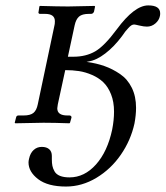

<svg xmlns="http://www.w3.org/2000/svg" viewBox="-20 -453 610 707"><path d="M298.8 -225.1Q335 -220.2 364.7 -209.7Q394.5 -199.2 422.1 -180.4Q449.7 -161.6 465.3 -129.9Q481 -98.1 481 -56.2Q481 -29.3 475.1 2Q461.4 64 425 116.7Q388.7 169.4 335.2 201.7Q281.7 233.9 223.1 233.9Q156.2 233.9 120.6 206.8Q85 179.7 85 145Q85 139.6 86.9 131.8Q91.3 110.8 103.8 99.4Q116.2 87.9 133.8 87.9Q151.4 87.9 161.1 96.4Q170.9 105 170.9 121.1V133.8Q170.9 147.5 172.9 157.5Q174.8 167.5 180.9 178.2Q187 189 200.9 194.6Q214.8 200.2 235.8 200.2Q291 200.2 333.5 152.6Q376 105 393.1 23.9Q399.9 -10.7 399.9 -42Q399.9 -78.1 388.9 -105.7Q377.9 -133.3 360.6 -149.9Q343.3 -166.5 319.1 -177Q294.9 -187.5 271 -191.2Q247.1 -194.8 220.2 -194.8L192.9 -68.8Q190.9 -57.1 190.9 -54.2Q190.9 -27.8 228 -27.8H235.8Q239.3 -27.8 241.5 -25.6Q243.7 -23.4 243.2 -20L237.8 -1L235.8 1Q179.2 -1 140.1 -1L36.1 1L34.2 -1L39.1 -20Q40.5 -27.8 47.9 -27.8H66.9Q91.8 -27.8 103.3 -37.4Q114.7 -46.9 119.1 -68.8L180.2 -357.9Q182.1 -363.8 182.1 -375Q182.1 -401.9 146 -401.9H127Q124 -401.9 122.3 -404.3Q120.6 -406.7 122.1 -410.2L125 -429.2L127 -431.2Q194.8 -429.2 231 -429.2L328.1 -431.2L330.1 -429.2L326.2 -410.2Q322.8 -401.9 314.9 -401.9H307.1Q282.7 -401.9 271.2 -392.1Q259.8 -382.3 254.9 -359.9L230 -244.1H250Q296.4 -244.1 330.6 -263.9Q364.7 -283.7 410.2 -345.2Q475.1 -433.1 525.9 -433.1Q569.8 -433.1 569.8 -403.8Q569.8 -397 568.8 -394Q565.9 -378.4 552.2 -366.7Q538.6 -355 521 -355Q509.8 -355 493.4 -358.9Q477.1 -362.8 474.1 -362.8Q469.2 -362.8 464.1 -359.9Q459 -356.9 451.9 -348.9Q444.8 -340.8 441.4 -336.9L429.2 -319.8Q400.4 -281.2 367.9 -256.3Q335.4 -231.4 308.1 -227.1Q306.6 -226.6 303.5 -226.1Q300.3 -225.6 298.8 -225.1Z"/></svg>

Font: Linux Libertine G
Style: Italic
Weight: 400
Italic angle: -12°
Designer: Philipp H. Poll
Foundry: Philipp H. Poll
Version: Version 5.1.3